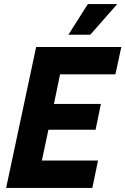

<svg xmlns="http://www.w3.org/2000/svg" viewBox="-20 -920 614 940"><path d="M10 0 157 -690H574L545 -556H274L244 -411H474L448 -285H217L185 -134H460L432 0ZM315 -750 410 -900H554L422 -750Z"/></svg>

Font: Radio Canada Condensed
Style: Bold Italic
Weight: 700
Width: 3
Italic angle: -12°
Designer: Charles Daoud, Etienne Aubert Bonn, Alexandre Saumier Demers, Jacques Le Bailly
Foundry: Radio-Canada
Version: Version 2.104; ttfautohint (v1.8.4.7-5d5b);gftools[0.9.28.de